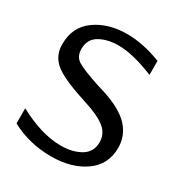

<svg xmlns="http://www.w3.org/2000/svg" viewBox="-177 -869 955 1014"><g transform="rotate(30 300.0 -362.5)"><path d="M565 -198Q565 -96 484 -39Q403 18 280 18Q145 18 35 -42V-134Q178 -57 295 -57Q367 -57 416 -86Q465 -115 465 -175Q465 -226 424.5 -259Q384 -292 296 -320L251 -335Q126 -377 80.5 -418Q35 -459 35 -526Q35 -631 113.5 -687Q192 -743 306 -743Q405 -743 515 -700V-615Q384 -668 298 -668Q230 -668 182.5 -641Q135 -614 135 -554Q135 -508 169 -486.5Q203 -465 306 -431L352 -417Q465 -380 515 -326Q565 -272 565 -198Z"/></g></svg>

Font: Edlo
Style: Regular
Weight: 400
Monospace: yes
Version: Version 0.01